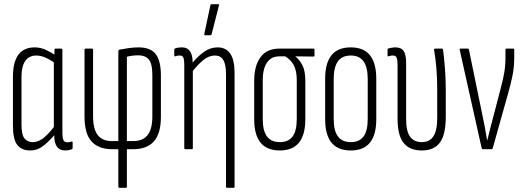

<svg xmlns="http://www.w3.org/2000/svg" viewBox="-20 -715 2504 920"><path d="M125 6Q83 6 62.5 -21Q42 -48 42 -114V-346Q42 -397 54.5 -428Q67 -459 90 -473.5Q113 -488 145 -488Q175 -488 202 -475Q229 -462 248 -449L245 -411Q221 -429 198 -439Q175 -449 153 -449Q134 -449 118 -439.5Q102 -430 92.5 -407Q83 -384 83 -344V-118Q83 -70 97 -52Q111 -34 137 -34Q166 -34 193 -57.5Q220 -81 246 -117L249 -78Q220 -42 190 -18Q160 6 125 6ZM292 6Q240 6 240 -66V-90L238 -94V-424L241 -439V-476Q241 -482 246 -482H274Q279 -482 279 -476V-77Q279 -54 284 -43.5Q289 -33 302 -33Q308 -33 313.5 -34Q319 -35 324 -37Q328 -38 328 -32V-6Q328 -1 323 1Q308 6 292 6Z M552 185Q547 185 547 179V0H518Q453 0 419 -37Q385 -74 385 -156V-476Q385 -482 390 -482H421Q426 -482 426 -476V-158Q426 -96 448.5 -67.5Q471 -39 516 -39H547V-469Q547 -475 552 -477Q572 -481 596 -484.5Q620 -488 644 -488Q701 -488 726 -456Q751 -424 751 -352V-156Q751 -74 717 -37Q683 0 618 0H588V179Q588 185 583 185ZM588 -39H619Q664 -39 687 -67.5Q710 -96 710 -158V-354Q710 -411 692.5 -430.5Q675 -450 644 -450Q627 -450 613 -448Q599 -446 588 -443Z M1068 185Q1063 185 1063 179V-360Q1063 -406 1050 -427.5Q1037 -449 1010 -449Q981 -449 954 -427Q927 -405 900 -370L897 -408Q927 -445 957.5 -466.5Q988 -488 1023 -488Q1062 -488 1083 -458.5Q1104 -429 1104 -364V179Q1104 185 1099 185ZM869 0Q863 0 863 -6V-406Q863 -429 858.5 -439Q854 -449 841 -449Q835 -449 829.5 -448Q824 -447 819 -445Q815 -444 815 -449V-477Q815 -481 819 -483Q827 -486 835.5 -487Q844 -488 852 -488Q878 -488 890.5 -469.5Q903 -451 903 -417V-398L904 -385V-6Q904 0 899 0ZM963 -546Q958 -546 959 -553L988 -689Q989 -695 995 -695H1025Q1032 -695 1029 -688L994 -551Q992 -546 988 -546Z M1321 6Q1259 6 1228.5 -31.5Q1198 -69 1198 -144V-328Q1198 -399 1228 -440.5Q1258 -482 1318 -482H1482Q1487 -482 1487 -477V-449Q1487 -444 1482 -444L1396 -445V-444Q1415 -429 1429 -402.5Q1443 -376 1443 -326V-144Q1443 -69 1412.5 -31.5Q1382 6 1321 6ZM1321 -34Q1362 -34 1382 -61Q1402 -88 1402 -145V-329Q1402 -365 1394 -387.5Q1386 -410 1373 -423.5Q1360 -437 1347 -445H1319Q1280 -445 1259.5 -415.5Q1239 -386 1239 -330V-145Q1239 -88 1259.5 -61Q1280 -34 1321 -34Z M1661 6Q1599 6 1568.5 -31.5Q1538 -69 1538 -144V-337Q1538 -413 1568.5 -450.5Q1599 -488 1661 -488Q1722 -488 1752.5 -450.5Q1783 -413 1783 -337V-144Q1783 -69 1752.5 -31.5Q1722 6 1661 6ZM1661 -34Q1702 -34 1722 -61Q1742 -88 1742 -145V-336Q1742 -393 1722 -421Q1702 -449 1661 -449Q1619 -449 1599 -421Q1579 -393 1579 -336V-145Q1579 -88 1599.5 -61Q1620 -34 1661 -34Z M2001 6Q1943 6 1914 -30Q1885 -66 1885 -146V-405Q1885 -428 1880.5 -438.5Q1876 -449 1863 -449Q1857 -449 1851.5 -448Q1846 -447 1841 -445Q1837 -444 1837 -449V-477Q1837 -482 1841 -483Q1849 -485 1858 -486.5Q1867 -488 1875 -488Q1903 -488 1914.5 -470Q1926 -452 1926 -414V-145Q1926 -86 1945 -60Q1964 -34 2001 -34Q2038 -34 2056.5 -61.5Q2075 -89 2075 -151V-282Q2075 -340 2071 -388Q2067 -436 2060 -476Q2059 -482 2065 -482H2097Q2102 -482 2103 -477Q2108 -438 2112 -388Q2116 -338 2116 -281V-156Q2116 -70 2088 -32Q2060 6 2001 6Z M2293 0Q2290 0 2288 -5L2183 -475Q2181 -482 2187 -482H2221Q2226 -482 2227 -477L2291 -166Q2298 -135 2303.5 -104.5Q2309 -74 2314 -43H2315Q2323 -75 2330.5 -105.5Q2338 -136 2347 -168L2379 -291Q2390 -331 2396 -366Q2402 -401 2402 -441V-477Q2402 -482 2407 -482H2439Q2444 -482 2444 -476V-440Q2444 -394 2436 -354Q2428 -314 2416 -272L2341 -5Q2340 0 2335 0Z"/></svg>

Font: Sofia Sans Extra Condensed Light
Style: Regular
Weight: 300
Designer: Botio Nikoltchev, Ani Petrova
Foundry: lettersoup
Version: Version 4.101